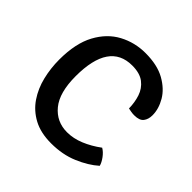

<svg xmlns="http://www.w3.org/2000/svg" viewBox="-152 -692 839 839"><g transform="rotate(45 268.0 -272.5)"><path d="M408 -335.5Q407.5 -372.5 396.8 -405Q386 -437.5 359.5 -458Q333 -478.5 285.5 -478.5Q143.5 -478.5 143.5 -270.5Q143.5 -169.5 184.2 -120Q225 -70.5 290 -70.5Q329 -70.5 368.5 -86.8Q408 -103 446.5 -131.5Q463 -122 477 -103Q491 -84 495 -68Q457.5 -34.5 401.2 -10.8Q345 13 275.5 13Q210.5 13 165.8 -11Q121 -35 93.5 -75.8Q66 -116.5 53.8 -167Q41.5 -217.5 41.5 -271Q41.5 -371.5 75.8 -434.8Q110 -498 166.2 -528Q222.5 -558 288 -558Q361.5 -558 408.8 -531.5Q456 -505 479 -465.8Q502 -426.5 502 -387Q502 -362.5 489.8 -346.5Q477.5 -330.5 445.5 -330.5Q435.5 -330.5 426.5 -332Q417.5 -333.5 408 -335.5Z"/></g></svg>

Font: Signika Negative SC
Style: Regular
Weight: 400
Designer: Anna Giedryś
Foundry: Anna Giedryś
Version: Version 2.000; ttfautohint (v1.8.3) -l 8 -r 50 -G 200 -x 9 -